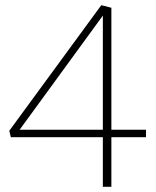

<svg xmlns="http://www.w3.org/2000/svg" viewBox="-20 -723 605 743"><path d="M378 -201 388 -192H22L16 -217L372 -703L411 -693V-212L401 -221H545V-192H401L411 -201V0H378ZM388 -221 378 -212V-677L387 -675L48 -210L42 -221Z"/></svg>

Font: Bitter Thin ExtraLight
Style: Regular
Weight: 250
Version: Version 2.002